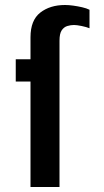

<svg xmlns="http://www.w3.org/2000/svg" viewBox="-20 -748 414 768"><path d="M102 0V-422H43V-511H102V-599Q102 -667 141 -697.5Q180 -728 240 -728Q255 -728 273 -725.5Q291 -723 308.5 -719Q326 -715 338 -709V-635Q326 -640 306.5 -644Q287 -648 276 -648Q263 -648 249.5 -644Q236 -640 227 -627Q218 -614 218 -585V0Z"/></svg>

Font: Chivo Medium
Style: Regular
Weight: 500
Designer: Hector Gatti
Foundry: Omnibus-Type
Version: Version 2.002